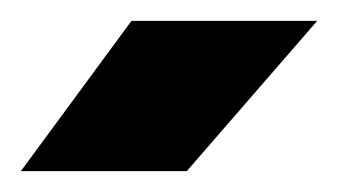

<svg xmlns="http://www.w3.org/2000/svg" viewBox="-21 -721 327 184"><path d="M-1 -557H158L283 -701H105Z"/></svg>

Font: Unageo
Style: ExtraBold
Weight: 800
Designer: Richard Sepsi
Foundry: Richard Sepsi
Version: Version 2.000